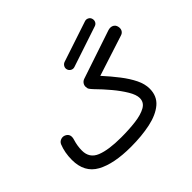

<svg xmlns="http://www.w3.org/2000/svg" viewBox="-182 -1019 1295 1295"><g transform="rotate(-45 465.0 -371.5)"><path d="M453.6 -636.7Q449.2 -651.9 456.8 -665.3Q464.4 -678.7 478.5 -683.6L769.5 -780.3Q783.7 -785.2 797.6 -778.3Q811.5 -771.5 815.9 -756.3Q820.3 -741.2 813.7 -727.8Q807.1 -714.4 792 -709.5L500.5 -612.3Q485.8 -607.4 472.2 -614.5Q458.5 -621.6 453.6 -636.7ZM45.4 -181.2Q45.4 -251 68.8 -308.1Q77.1 -325.7 95.5 -331.8Q113.8 -337.9 130.9 -329.6Q166 -312.5 151.9 -267.6Q137.7 -222.2 137.7 -177.7Q137.7 -106 202.9 -79.6Q268.1 -53.2 388.7 -53.2Q463.4 -53.2 526.1 -61Q588.9 -68.8 626.7 -90.1Q664.6 -111.3 664.6 -152.3Q664.6 -184.6 637.9 -229.2Q611.3 -273.9 570.6 -322.8Q529.8 -371.6 486.3 -415.5Q473.1 -429.7 466.3 -439.5Q459.5 -449.2 459.5 -465.3Q459.5 -480.5 468.5 -492.7Q477.5 -504.9 493.2 -509.8L837.9 -625.5Q860.8 -632.8 878.4 -625Q896 -617.2 901.4 -597.2Q906.7 -576.7 898.7 -561.3Q890.6 -545.9 872.1 -540.5L582 -446.8Q630.9 -393.1 670.4 -341.8Q710 -290.5 733.4 -242.7Q756.8 -194.8 756.8 -150.4Q756.8 -79.6 708.3 -38.3Q659.7 2.9 576.4 20.8Q493.2 38.6 389.6 38.6Q226.6 38.6 136 -11.5Q45.4 -61.5 45.4 -181.2Z"/></g></svg>

Font: Mikhak-DS2-FD Medium
Style: Regular
Weight: 500
Designer: Amin Abedi
Version: Version 3.4